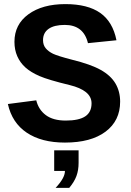

<svg xmlns="http://www.w3.org/2000/svg" viewBox="-20 -689 640 941"><path d="M568.8 -190.9Q568.8 -97.2 497.3 -43.7Q425.8 9.8 298.3 9.8Q183.6 9.8 111.3 -38.6Q39.1 -86.9 18.6 -179.2L157.7 -197.3Q168.9 -151.4 204.6 -124.8Q240.2 -98.1 302.2 -98.1Q366.7 -98.1 397.7 -118.7Q428.7 -139.2 428.7 -182.6Q428.7 -214.8 401.4 -237.1Q374 -259.3 321.8 -272Q216.8 -297.4 173.6 -316.2Q130.4 -335 104.5 -358.4Q78.6 -381.8 64.7 -413.3Q50.8 -444.8 50.8 -483.9Q50.8 -569.3 119.4 -619.1Q188 -668.9 300.3 -668.9Q409.7 -668.9 471.2 -625.7Q532.7 -582.5 550.8 -491.7L411.1 -477.5Q389.6 -566.9 297.4 -566.9Q245.6 -566.9 218.3 -547.6Q190.9 -528.3 190.9 -492.2Q190.9 -468.3 204.1 -452.4Q217.3 -436.5 240 -425.5Q262.7 -414.6 332.5 -396.5Q424.3 -374 473.6 -346.4Q522.9 -318.8 545.9 -279.8Q568.8 -240.7 568.8 -190.9ZM365.2 109.4Q365.2 145 354.7 173.6Q344.2 202.1 319.3 231.9H252.4Q298.3 183.1 298.3 148.9H245.6V47.9H365.2Z"/></svg>

Font: Cousine
Style: Bold
Weight: 700
Monospace: yes
Designer: Steve Matteson
Foundry: Ascender Corporation
Version: Version 1.20